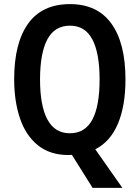

<svg xmlns="http://www.w3.org/2000/svg" viewBox="-20 -745 680 935"><path d="M591 -358Q591 -229 554 -142Q517 -55 444 -18L576 170H431L330 9Q327 9 322.5 9.5Q318 10 314 10Q223 10 164 -38Q105 -86 77 -169.5Q49 -253 49 -359Q49 -535 117 -630Q185 -725 321 -725Q454 -725 522.5 -630Q591 -535 591 -358ZM175 -358Q175 -230 211 -163Q247 -96 320 -96Q394 -96 429.5 -162Q465 -228 465 -358Q465 -487 429.5 -553.5Q394 -620 321 -620Q246 -620 210.5 -553Q175 -486 175 -358Z"/></svg>

Font: Noto Sans Hebrew Condensed SemiBold
Style: Regular
Weight: 600
Width: 3
Designer: Monotype Design Team
Foundry: Monotype Imaging Inc.
Version: Version 2.004; ttfautohint (v1.8.4.7-5d5b)